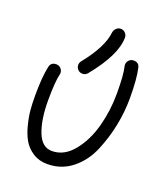

<svg xmlns="http://www.w3.org/2000/svg" viewBox="-124 -746 719 832"><g transform="rotate(20 235.0 -330.0)"><path d="M290 -660Q303 -660 311.5 -651Q320 -642 320 -630Q320 -550 223 -431Q214 -420 200 -420Q187 -420 178.5 -429Q170 -438 170 -450Q170 -460 177 -469Q253 -563 260 -633Q262 -644 270.5 -652Q279 -660 290 -660ZM360 -520Q360 -532 368.5 -541Q377 -550 390 -550Q414 -550 419 -527Q430 -479 430 -390Q430 -329 417.5 -265.5Q405 -202 379 -140Q353 -78 304 -39Q255 0 190 0Q152 0 123.5 -18.5Q95 -37 79.5 -64Q64 -91 54.5 -128.5Q45 -166 42.5 -196Q40 -226 40 -260Q40 -349 51 -397Q56 -420 80 -420Q93 -420 101.5 -411Q110 -402 110 -390Q110 -385 109 -383Q100 -346 100 -260Q100 -172 122 -116Q144 -60 190 -60Q246 -60 288 -111.5Q330 -163 350 -237Q370 -311 370 -390Q370 -476 361 -513Q360 -515 360 -520Z"/></g></svg>

Font: Pecita
Style: Book
Weight: 400
Width: 7
Version: Version 4.3